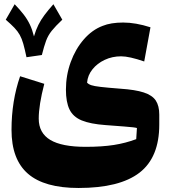

<svg xmlns="http://www.w3.org/2000/svg" viewBox="-20 -643 820 927"><path d="M676.3 -346.2Q604 -371.1 564.9 -371.1Q522 -371.1 485.6 -354Q449.2 -336.9 426.3 -308.1Q403.3 -279.3 400.4 -244.1Q407.2 -236.3 420.7 -231.7Q434.1 -227.1 466.1 -223.4Q498 -219.7 560.5 -214.8Q633.3 -210 674.3 -196.5Q715.3 -183.1 732.2 -157.5Q749 -131.8 749 -89.8V-41.5Q749 117.2 653.3 190.9Q557.6 264.6 359.4 264.6Q194.3 264.6 115 195.8Q35.6 127 35.6 -16.1Q35.6 -155.3 77.1 -274.9L193.8 -238.3Q167 -135.3 167 -70.3Q167 -1 222.7 32.5Q278.3 65.9 393.1 65.9Q473.1 65.9 530 56.9Q586.9 47.9 637.7 28.8L641.1 -24.9Q634.8 -26.9 622.6 -28.3Q610.4 -29.8 580.1 -32.2Q549.8 -34.7 489.3 -39.1Q416.5 -44.4 374.8 -61.5Q333 -78.6 315.7 -114.3Q298.3 -149.9 298.3 -210Q298.3 -279.8 321.3 -343Q344.2 -406.2 384.5 -452.6Q424.8 -499 475.6 -518.1Q515.1 -534.2 574.7 -534.2Q634.8 -534.2 706.5 -511.2ZM182.1 -377.4 107.9 -366.7Q99.6 -406.2 92.5 -431.4Q85.4 -456.5 75.4 -474.4Q65.4 -492.2 49.6 -508.8Q33.7 -525.4 7.8 -547.9L50.8 -622.6Q77.1 -595.2 94.7 -572.3Q112.3 -549.3 124 -524.9Q135.7 -500.5 144 -467.3Q153.3 -499 165.3 -522.9Q177.2 -546.9 194.6 -570.1Q211.9 -593.3 237.8 -622.6L280.8 -547.9Q247.6 -516.6 230 -494.6Q212.4 -472.7 202.6 -446.5Q192.9 -420.4 182.1 -377.4Z"/></svg>

Font: Pinar DS4 ExtraBold
Style: Regular
Weight: 800
Designer: Amin Abedi
Version: Version 3.000